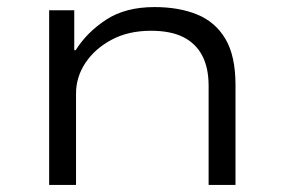

<svg xmlns="http://www.w3.org/2000/svg" viewBox="-20 -523 803 543"><path d="M119 0V-494H190V-381H194Q226 -432 280.5 -467.5Q335 -503 417 -503Q486 -503 537.5 -482Q589 -461 617.5 -413Q646 -365 646 -283V0H570V-280Q570 -332 551.5 -366.5Q533 -401 497.5 -418.5Q462 -436 407 -436Q343 -436 295.5 -410.5Q248 -385 221.5 -345Q195 -305 195 -258V0Z"/></svg>

Font: Nunito Sans 7pt Expanded Light
Style: Regular
Weight: 300
Width: 7
Designer: Vernon Adams
Foundry: Vernon Adams
Version: Version 3.101;gftools[0.9.27]